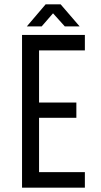

<svg xmlns="http://www.w3.org/2000/svg" viewBox="-20 -860 463 880"><path d="M171 -739H103L189 -840H258L345 -739H277L223 -799ZM330 -390V-320H159V-71H369V0H81V-700H369V-629H159V-390Z"/></svg>

Font: Bebas Neue Regular
Style: Regular
Weight: 400
Designer: Ryoichi Tsunekawa & LGV (GE)
Foundry: Free Software Foundation, Inc.
Version: Version 1.003 August 13, 2016